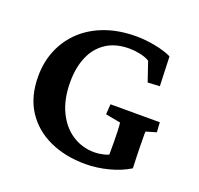

<svg xmlns="http://www.w3.org/2000/svg" viewBox="-107 -699 854 825"><g transform="rotate(20 319.5 -286.5)"><path d="M362.3 8.8Q270.5 8.8 198.2 -24.4Q126 -57.6 85 -121.1Q43.9 -184.6 43.9 -276.4Q43.9 -344.7 68.4 -400.9Q92.8 -457 137.2 -497.6Q181.6 -538.1 243.7 -560.1Q305.7 -582 381.8 -582Q424.8 -582 469.7 -573.2Q514.6 -564.5 544.9 -549.8L549.8 -415L495.1 -412.1L464.8 -501Q445.3 -512.7 419.4 -517.6Q393.6 -522.5 372.1 -522.5Q308.6 -522.5 266.1 -494.1Q223.6 -465.8 202.6 -416Q181.6 -366.2 181.6 -300.8Q181.6 -222.7 208.5 -166.5Q235.4 -110.4 280.8 -81.1Q326.2 -51.8 381.8 -51.8Q400.4 -51.8 423.8 -57.1Q447.3 -62.5 465.8 -75.2L446.3 -21.5V-125Q446.3 -149.4 445.3 -173.3Q444.3 -197.3 442.4 -210L374 -222.7L377 -269.5H602.5L605.5 -224.6L558.6 -210.9Q557.6 -204.1 558.1 -183.6Q558.6 -163.1 558.6 -138.7Q558.6 -119.1 559.6 -97.2Q560.5 -75.2 561.5 -43.9Q520.5 -18.6 467.3 -4.9Q414.1 8.8 362.3 8.8Z"/></g></svg>

Font: Crimson Pro SemiBold
Style: Regular
Weight: 600
Designer: Jacques Le Bailly
Foundry: Baron von Fonthausen
Version: Version 1.003